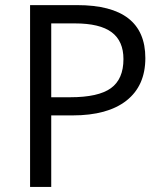

<svg xmlns="http://www.w3.org/2000/svg" viewBox="-20 -734 642 754"><path d="M550.8 -505.9Q550.8 -397.5 476.8 -339.1Q402.8 -280.8 265.1 -280.8H181.2V0H98.1V-713.9H283.2Q550.8 -713.9 550.8 -505.9ZM181.2 -352.1H255.9Q366.2 -352.1 415.5 -387.7Q464.8 -423.3 464.8 -502Q464.8 -572.8 418.5 -607.4Q372.1 -642.1 273.9 -642.1H181.2Z"/></svg>

Font: f06187749
Style: Regular
Weight: 400
Foundry: Ascender Corporation
Version: Version 1.10